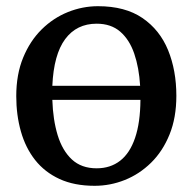

<svg xmlns="http://www.w3.org/2000/svg" viewBox="-20 -589 622 620"><path d="M285.5 11Q220 11 172.2 -11Q124.5 -33 93.5 -72.2Q62.5 -111.5 47.5 -164.5Q32.5 -217.5 32.5 -278.5Q32.5 -349 54.8 -403Q77 -457 114.5 -494Q152 -531 199.2 -550Q246.5 -569 296.5 -569Q384 -569 440 -530.8Q496 -492.5 522.8 -427Q549.5 -361.5 549.5 -279.5Q549.5 -209 527.5 -154.8Q505.5 -100.5 467.8 -63.5Q430 -26.5 383 -7.8Q336 11 285.5 11ZM292 -45.5Q336.5 -45.5 368 -70Q399.5 -94.5 416.2 -143.8Q433 -193 433.5 -266.5H149Q151 -202.5 166.2 -152.5Q181.5 -102.5 212.2 -74Q243 -45.5 292 -45.5ZM149 -312H432.5Q429 -370.5 413.5 -415.8Q398 -461 368.2 -486.8Q338.5 -512.5 292 -512.5Q227.5 -512.5 190.5 -462.8Q153.5 -413 149 -312Z"/></svg>

Font: Merriweather 20pt
Style: Regular
Weight: 400
Version: Version 2.100